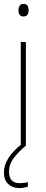

<svg xmlns="http://www.w3.org/2000/svg" viewBox="-21 -742 237 979"><path d="M99 -722Q115 -722 120 -712Q125 -702 125 -690Q125 -677 119.5 -667.5Q114 -658 98 -658Q84 -658 78.5 -667.5Q73 -677 73 -690Q73 -702 78.5 -712Q84 -722 99 -722ZM111 -528V0H85V-528ZM25 133Q25 192 79 192Q91 192 103 190.5Q115 189 121 186V210Q114 212 102.5 214.5Q91 217 77 217Q43 217 21 196.5Q-1 176 -1 137Q-1 63 93 -10L112 0Q75 30 50 62.5Q25 95 25 133Z"/></svg>

Font: Noto Sans Lao Looped SemiCondensed Thin
Style: Regular
Weight: 100
Width: 4
Designer: Mark Frömberg, Ben Mitchell
Foundry: The Fontpad Ltd
Version: Version 1.002; ttfautohint (v1.8.4.7-5d5b)